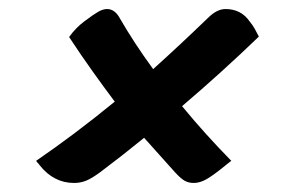

<svg xmlns="http://www.w3.org/2000/svg" viewBox="-20 -517 640 425"><path d="M60 -161Q146 -220 234 -292Q210 -324 185 -359Q160 -394 133 -435Q147 -455 167 -470Q187 -485 197.5 -491Q208 -497 217 -497Q234 -497 245 -477Q276 -423 319 -364Q380 -419 440 -477Q460 -497 479 -497Q514 -497 533 -469Q539 -462 544 -453Q549 -444 553 -436Q470 -356 383 -282Q434 -220 492 -161Q489 -159 485.5 -156Q482 -153 478 -150Q451 -128 436.5 -120Q422 -112 409 -112Q398 -112 389.5 -116.5Q381 -121 368 -135Q350 -155 333 -174Q316 -193 299 -212Q250 -172 202 -136Q183 -122 170.5 -117Q158 -112 144 -112Q99 -112 68 -151Q66 -154 63.5 -156.5Q61 -159 60 -161Z"/></svg>

Font: Recursive Mn Csl St Med
Style: Italic
Weight: 500
Italic angle: -15°
Monospace: yes
Version: Version 1.079;hotconv 1.0.112;makeotfexe 2.5.65598; ttfautoh